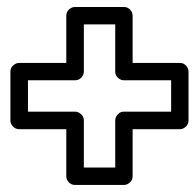

<svg xmlns="http://www.w3.org/2000/svg" viewBox="-20 -604 560 550"><path d="M9.8 -258.8V-398.9Q9.8 -409.7 17.8 -416.7Q25.9 -423.8 35.2 -423.8H169.9V-559.1Q169.9 -569.8 177.7 -576.9Q185.5 -584 194.8 -584H335Q345.7 -584 352.8 -576.2Q359.9 -568.4 359.9 -559.1V-423.8H495.1Q505.9 -423.8 512.9 -416Q520 -408.2 520 -398.9V-258.8Q520 -248 512.2 -241Q504.4 -233.9 495.1 -233.9H359.9V-99.1Q359.9 -88.4 352.1 -81.3Q344.2 -74.2 335 -74.2H194.8Q184.1 -74.2 177 -82Q169.9 -89.8 169.9 -99.1V-233.9H35.2Q24.4 -233.9 17.1 -241.7Q9.8 -249.5 9.8 -258.8ZM60.1 -284.2H194.8Q204.1 -284.2 212.2 -276.9Q220.2 -269.5 220.2 -258.8V-124H310.1V-258.8Q310.1 -268.1 317.1 -276.1Q324.2 -284.2 335 -284.2H470.2V-374H335Q325.7 -374 317.9 -381.1Q310.1 -388.2 310.1 -398.9V-534.2H220.2V-398.9Q220.2 -389.6 212.9 -381.8Q205.6 -374 194.8 -374H60.1Z"/></svg>

Font: Trueno Black Outline
Style: Regular
Weight: 900
Width: 6
Designer: Julieta Ulanovsky
Foundry: Julieta Ulanovsky
Version: Version 3.001b | FøM Fix